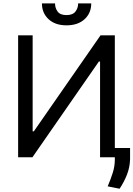

<svg xmlns="http://www.w3.org/2000/svg" viewBox="-20 -938 796 1145"><path d="M88.1 -727.3V0H173.3L569.6 -571H576.7V0H664.8V-727.3H579.5L181.8 -154.8H174.7V-727.3ZM446 -917.6H524.1Q524.1 -860.1 484.4 -823.5Q444.6 -786.9 376.4 -786.9Q309.3 -786.9 269.7 -823.5Q230.1 -860.1 230.1 -917.6H308.2Q308.2 -889.9 323.7 -869Q339.1 -848 376.4 -848Q413.7 -848 429.9 -869Q446 -889.9 446 -917.6ZM755.7 -55.4V11.4Q754.6 58.2 737.7 102.1Q720.9 146 693.2 187.5L622.2 173.3Q640.3 130.7 652.5 92Q664.8 53.3 664.8 12.8V-55.4Z"/></svg>

Font: Inter UI
Style: Regular
Weight: 400
Designer: Rasmus Andersson
Foundry: rsms
Version: 3.2;8d6f07862